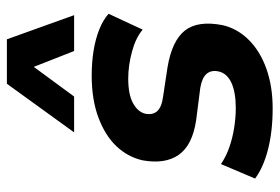

<svg xmlns="http://www.w3.org/2000/svg" viewBox="-147 -653 811 557"><g transform="rotate(-90 258.5 -374.5)"><path d="M223 11Q156 11 103.5 -2.5Q51 -16 19 -40L61 -139Q83 -124 110.5 -114.5Q138 -105 167.5 -100.5Q197 -96 223 -96Q270 -96 297.5 -109Q325 -122 330 -147Q334 -168 322.5 -181Q311 -194 282 -199L188 -211Q115 -222 87.5 -262Q60 -302 72 -367Q82 -410 113 -442.5Q144 -475 196 -494.5Q248 -514 318 -514Q356 -514 390 -508.5Q424 -503 451.5 -492Q479 -481 497 -465L451 -366Q428 -386 387.5 -397Q347 -408 309 -408Q263 -408 237.5 -394Q212 -380 207 -358Q203 -337 214.5 -324Q226 -311 256 -307L342 -294Q419 -281 448.5 -243.5Q478 -206 464 -134Q454 -91 421 -58Q388 -25 337 -7Q286 11 223 11ZM153 -565 294 -760H423L493 -565H389L343 -682L257 -565Z"/></g></svg>

Font: Nunito Sans 7pt SemiCondensed ExtraBold
Style: Italic
Weight: 800
Width: 4
Italic angle: -9°
Designer: Vernon Adams
Foundry: Vernon Adams
Version: Version 3.101;gftools[0.9.27]